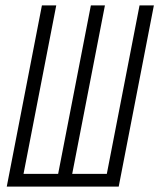

<svg xmlns="http://www.w3.org/2000/svg" viewBox="-20 -690 590 710"><path d="M5 0 135 -670H188L67 -47H195L316 -670H368L247 -47H375L496 -670H549L419 0Z"/></svg>

Font: Lode Dark
Style: Italic
Weight: 400
Italic angle: -11°
Monospace: yes
Designer: Belleve Invis
Foundry: Belleve Invis
Version: Version 29.2.0; ttfautohint (v1.8.3)